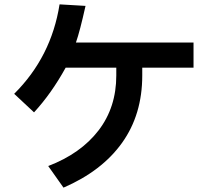

<svg xmlns="http://www.w3.org/2000/svg" viewBox="-20 -744 960 880"><path d="M867 -434H632V-398Q632 -219 539.5 -89.5Q447 40 271 116L201 17Q350 -40 431.5 -146Q513 -252 513 -398V-434H281Q216 -316 136 -229L45 -314Q215 -483 253 -724L372 -717Q346 -600 328 -549H867Z"/></svg>

Font: LINE Seed Sans KR Bold
Style: Regular
Weight: 700
Designer: LINE BX Design & Sandoll Inc & Dalton Maag Ltd
Foundry: Sandoll Inc.
Version: Version 1.000